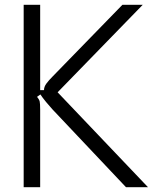

<svg xmlns="http://www.w3.org/2000/svg" viewBox="-20 -783 652 803"><path d="M79 0V-763H148V-406H164Q164 -420 174 -433.5Q184 -447 199 -462L492 -763H577L221 -397L599 0H507L199 -326Q188 -338 173 -356Q158 -374 149 -388L135 -378Q144 -367 146 -358.5Q148 -350 148 -324V0Z"/></svg>

Font: Open Sauce Sans Light
Style: Regular
Weight: 300
Designer: Alfredo Marco Pradil
Foundry: Creative Sauce Fz LLC
Version: Version 1.477